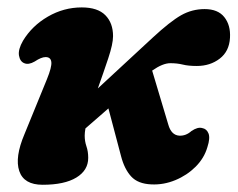

<svg xmlns="http://www.w3.org/2000/svg" viewBox="-20 -487 641 518"><path d="M285 -389.5Q285 -368.5 272 -329.5Q259 -290.5 244 -248.5L392 -385.5Q439 -429 468.5 -445.8Q498 -462.5 532 -462.5Q568 -462.5 585.2 -440.8Q602.5 -419 600.5 -385Q598.5 -348.5 572.8 -328.8Q547 -309 511 -309Q488 -309 473 -312.8Q458 -316.5 439.5 -316.5Q419 -316.5 390.5 -296.5L434 -151Q442 -122.5 463.5 -121Q481.5 -120 496.5 -133.5Q513.5 -145 525.5 -141.5Q537.5 -139.5 542.5 -127Q547.5 -114.5 539.5 -90Q531 -60.5 507.8 -37.2Q484.5 -14 453 -1Q421.5 12 388.5 10.5Q352 9 333.8 -11Q315.5 -31 306.5 -66L272.5 -194.5L210.5 -140.5Q208.5 -129 208.5 -121Q208.5 -106 213.2 -92.2Q218 -78.5 218 -61Q218 -27.5 186 -8Q154 11.5 95 11.5Q44.5 11.5 32 -25.5Q19.5 -62.5 46 -125L106.5 -273Q120 -306 118.5 -319.5Q117 -333 103 -333Q91.5 -333 73.5 -321Q57 -311.5 45.5 -316.5Q34 -321 31.2 -337.2Q28.5 -353.5 42 -377Q66.5 -417.5 109.2 -442.2Q152 -467 200.5 -467Q243.5 -467 264.2 -446Q285 -425 285 -389.5Z"/></svg>

Font: Fraunces 72pt S100
Style: Bold Italic
Weight: 700
Italic angle: -16°
Version: Version 1.000; ttfautohint (v1.8.3)